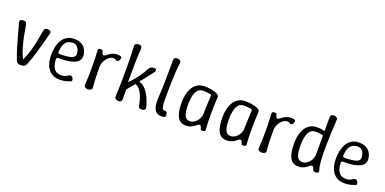

<svg xmlns="http://www.w3.org/2000/svg" viewBox="-11 -1489 4568 2277"><g transform="rotate(20 2273.5 -350.0)"><path d="M224 3Q204 3 191.5 -5.5Q179 -14 170 -36Q143 -105 120.5 -178.5Q98 -252 78.5 -325.5Q59 -399 40 -467Q36 -480 40.5 -488.5Q45 -497 55.5 -502Q66 -507 80 -507Q103 -507 113.5 -498.5Q124 -490 127 -470Q137 -410 150 -342.5Q163 -275 182 -207.5Q201 -140 230 -79Q232 -75 235 -75Q238 -75 240 -79Q269 -140 288 -207.5Q307 -275 320 -342.5Q333 -410 343 -470Q346 -490 356 -498.5Q366 -507 385 -507H386Q402 -507 413 -502.5Q424 -498 429 -489Q434 -480 430 -467Q412 -399 392.5 -325.5Q373 -252 350.5 -178.5Q328 -105 300 -36Q291 -14 276 -5.5Q261 3 224 3Z M725 7Q668 7 630 -14.5Q592 -36 570 -70.5Q548 -105 539 -145.5Q530 -186 530 -225V-250Q530 -289 539.5 -333.5Q549 -378 570.5 -417.5Q592 -457 630 -482Q668 -507 725 -507Q777 -507 810 -490.5Q843 -474 861 -449Q879 -424 886 -398Q893 -372 893 -352Q893 -316 874.5 -293Q856 -270 825.5 -257Q795 -244 758.5 -237.5Q722 -231 685.5 -229.5Q649 -228 620 -228Q610 -228 605 -222.5Q600 -217 600 -208Q601 -164 612.5 -127.5Q624 -91 651 -69.5Q678 -48 725 -48Q760 -48 785.5 -63.5Q811 -79 825 -84Q834 -87 842.5 -82.5Q851 -78 857.5 -70Q864 -62 866 -52Q871 -34 867.5 -28.5Q864 -23 860 -21Q843 -14 806.5 -3.5Q770 7 725 7ZM621 -278Q729 -279 771.5 -295.5Q814 -312 813 -350Q812 -376 803 -400.5Q794 -425 775 -441Q756 -457 725 -457Q678 -457 651 -434.5Q624 -412 612.5 -376Q601 -340 600 -298Q600 -289 605.5 -283.5Q611 -278 621 -278Z M1077 0Q1063 0 1051.5 -4.5Q1040 -9 1033.5 -17.5Q1027 -26 1028 -38Q1033 -108 1034.5 -183Q1036 -258 1034.5 -332.5Q1033 -407 1028 -477Q1027 -488 1037 -494Q1047 -500 1062 -500Q1077 -500 1082.5 -495Q1088 -490 1091 -476Q1094 -461 1101 -451.5Q1108 -442 1118 -442Q1127 -442 1139.5 -452Q1152 -462 1169 -474.5Q1186 -487 1210.5 -497Q1235 -507 1268 -507Q1276 -507 1283.5 -506.5Q1291 -506 1298 -505Q1312 -504 1319 -494Q1326 -484 1318 -462Q1315 -454 1308.5 -446.5Q1302 -439 1294.5 -436Q1287 -433 1281 -436Q1274 -441 1264 -446.5Q1254 -452 1243 -452Q1211 -452 1182.5 -429Q1154 -406 1136 -371Q1118 -336 1118 -300Q1118 -258 1118.5 -213.5Q1119 -169 1121 -124.5Q1123 -80 1128 -38Q1130 -26 1123 -17.5Q1116 -9 1104 -4.5Q1092 0 1077 0Z M1468 7Q1453 7 1441 2.5Q1429 -2 1422.5 -10.5Q1416 -19 1417 -31Q1422 -132 1423.5 -241Q1425 -350 1423.5 -459Q1422 -568 1417 -669Q1416 -682 1422.5 -690Q1429 -698 1441 -702.5Q1453 -707 1468 -707Q1488 -707 1497.5 -697.5Q1507 -688 1507 -668Q1499 -568 1498 -460Q1497 -352 1497 -252Q1497 -248 1499.5 -246.5Q1502 -245 1506 -249Q1557 -304 1599 -361Q1641 -418 1668 -473Q1676 -489 1691.5 -498Q1707 -507 1739 -507Q1748 -507 1753.5 -502.5Q1759 -498 1760 -490.5Q1761 -483 1757.5 -473.5Q1754 -464 1745 -453L1626 -301Q1621 -294 1629 -292Q1674 -278 1708.5 -236.5Q1743 -195 1767 -140.5Q1791 -86 1803 -32Q1806 -20 1800.5 -11Q1795 -2 1783.5 2.5Q1772 7 1757 7Q1735 7 1726 -1.5Q1717 -10 1714 -32Q1708 -76 1692 -121.5Q1676 -167 1651.5 -202Q1627 -237 1593 -250Q1587 -253 1583 -247L1510 -158Q1507 -155 1507 -149V-32Q1507 -12 1497.5 -2.5Q1488 7 1468 7Z M2026 2Q1981 5 1954.5 -9.5Q1928 -24 1915 -52Q1902 -80 1899 -118Q1896 -156 1899 -199Q1904 -275 1906 -354.5Q1908 -434 1908.5 -513.5Q1909 -593 1909 -668Q1909 -688 1918.5 -697.5Q1928 -707 1950 -707Q1964 -707 1975.5 -702.5Q1987 -698 1994 -690Q2001 -682 1999 -669Q1989 -594 1985 -514.5Q1981 -435 1980 -355Q1979 -275 1979 -200Q1979 -147 1983.5 -119.5Q1988 -92 1998.5 -82.5Q2009 -73 2027 -73Q2041 -74 2049 -63Q2057 -52 2057 -26Q2057 -12 2048.5 -5.5Q2040 1 2026 2Z M2317 7Q2241 7 2209 -53.5Q2177 -114 2177 -225V-250Q2177 -289 2186.5 -333.5Q2196 -378 2217.5 -417.5Q2239 -457 2277 -482Q2315 -507 2372 -507Q2419 -507 2453 -500Q2487 -493 2516 -483Q2534 -476 2546.5 -465Q2559 -454 2557 -437Q2553 -387 2551.5 -329.5Q2550 -272 2550 -215Q2550 -158 2551.5 -109Q2553 -60 2557 -26Q2558 -15 2548 -9Q2538 -3 2523 -3Q2508 -3 2502.5 -8.5Q2497 -14 2494 -27Q2491 -42 2484.5 -50Q2478 -58 2467 -58Q2458 -58 2445.5 -48Q2433 -38 2416 -25.5Q2399 -13 2374.5 -3Q2350 7 2317 7ZM2342 -58Q2374 -58 2402.5 -78.5Q2431 -99 2449 -131.5Q2467 -164 2467 -200Q2467 -236 2468.5 -273.5Q2470 -311 2472 -348.5Q2474 -386 2476 -422Q2479 -440 2460 -444Q2448 -446 2424 -449Q2400 -452 2372 -452Q2334 -452 2311 -431.5Q2288 -411 2276.5 -379Q2265 -347 2261 -312.5Q2257 -278 2257 -250V-225Q2257 -147 2275.5 -102.5Q2294 -58 2342 -58Z M2832 7Q2756 7 2724 -53.5Q2692 -114 2692 -225V-250Q2692 -289 2701.5 -333.5Q2711 -378 2732.5 -417.5Q2754 -457 2792 -482Q2830 -507 2887 -507Q2934 -507 2968 -500Q3002 -493 3031 -483Q3049 -476 3061.5 -465Q3074 -454 3072 -437Q3068 -387 3066.5 -329.5Q3065 -272 3065 -215Q3065 -158 3066.5 -109Q3068 -60 3072 -26Q3073 -15 3063 -9Q3053 -3 3038 -3Q3023 -3 3017.5 -8.5Q3012 -14 3009 -27Q3006 -42 2999.5 -50Q2993 -58 2982 -58Q2973 -58 2960.5 -48Q2948 -38 2931 -25.5Q2914 -13 2889.5 -3Q2865 7 2832 7ZM2857 -58Q2889 -58 2917.5 -78.5Q2946 -99 2964 -131.5Q2982 -164 2982 -200Q2982 -236 2983.5 -273.5Q2985 -311 2987 -348.5Q2989 -386 2991 -422Q2994 -440 2975 -444Q2963 -446 2939 -449Q2915 -452 2887 -452Q2849 -452 2826 -431.5Q2803 -411 2791.5 -379Q2780 -347 2776 -312.5Q2772 -278 2772 -250V-225Q2772 -147 2790.5 -102.5Q2809 -58 2857 -58Z M3271 0Q3257 0 3245.5 -4.5Q3234 -9 3227.5 -17.5Q3221 -26 3222 -38Q3227 -108 3228.5 -183Q3230 -258 3228.5 -332.5Q3227 -407 3222 -477Q3221 -488 3231 -494Q3241 -500 3256 -500Q3271 -500 3276.5 -495Q3282 -490 3285 -476Q3288 -461 3295 -451.5Q3302 -442 3312 -442Q3321 -442 3333.5 -452Q3346 -462 3363 -474.5Q3380 -487 3404.5 -497Q3429 -507 3462 -507Q3470 -507 3477.5 -506.5Q3485 -506 3492 -505Q3506 -504 3513 -494Q3520 -484 3512 -462Q3509 -454 3502.5 -446.5Q3496 -439 3488.5 -436Q3481 -433 3475 -436Q3468 -441 3458 -446.5Q3448 -452 3437 -452Q3405 -452 3376.5 -429Q3348 -406 3330 -371Q3312 -336 3312 -300Q3312 -258 3312.5 -213.5Q3313 -169 3315 -124.5Q3317 -80 3322 -38Q3324 -26 3317 -17.5Q3310 -9 3298 -4.5Q3286 0 3271 0Z M3736 7Q3660 7 3628 -53.5Q3596 -114 3596 -225V-250Q3596 -289 3605.5 -333.5Q3615 -378 3636.5 -417.5Q3658 -457 3696 -482Q3734 -507 3791 -507Q3820 -507 3842.5 -503.5Q3865 -500 3878 -496Q3886 -493 3886 -502V-668Q3886 -688 3895.5 -697.5Q3905 -707 3927 -707Q3941 -707 3952.5 -702.5Q3964 -698 3970.5 -690Q3977 -682 3976 -669Q3966 -493 3963 -366Q3960 -239 3966 -156.5Q3972 -74 3987 -33Q3992 -21 3984.5 -9.5Q3977 2 3955 2Q3932 2 3924 -5.5Q3916 -13 3913 -27Q3910 -42 3903.5 -50Q3897 -58 3886 -58Q3877 -58 3864.5 -48Q3852 -38 3835 -25.5Q3818 -13 3793.5 -3Q3769 7 3736 7ZM3761 -58Q3793 -58 3821.5 -78.5Q3850 -99 3868 -131.5Q3886 -164 3886 -200V-433Q3886 -440 3880 -441Q3867 -445 3843.5 -448.5Q3820 -452 3791 -452Q3753 -452 3730 -431.5Q3707 -411 3695.5 -379Q3684 -347 3680 -312.5Q3676 -278 3676 -250V-225Q3676 -147 3694.5 -102.5Q3713 -58 3761 -58Z M4319 7Q4262 7 4224 -14.5Q4186 -36 4164 -70.5Q4142 -105 4133 -145.5Q4124 -186 4124 -225V-250Q4124 -289 4133.5 -333.5Q4143 -378 4164.5 -417.5Q4186 -457 4224 -482Q4262 -507 4319 -507Q4371 -507 4404 -490.5Q4437 -474 4455 -449Q4473 -424 4480 -398Q4487 -372 4487 -352Q4487 -316 4468.5 -293Q4450 -270 4419.5 -257Q4389 -244 4352.5 -237.5Q4316 -231 4279.5 -229.5Q4243 -228 4214 -228Q4204 -228 4199 -222.5Q4194 -217 4194 -208Q4195 -164 4206.5 -127.5Q4218 -91 4245 -69.5Q4272 -48 4319 -48Q4354 -48 4379.5 -63.5Q4405 -79 4419 -84Q4428 -87 4436.5 -82.5Q4445 -78 4451.5 -70Q4458 -62 4460 -52Q4465 -34 4461.5 -28.5Q4458 -23 4454 -21Q4437 -14 4400.5 -3.5Q4364 7 4319 7ZM4215 -278Q4323 -279 4365.5 -295.5Q4408 -312 4407 -350Q4406 -376 4397 -400.5Q4388 -425 4369 -441Q4350 -457 4319 -457Q4272 -457 4245 -434.5Q4218 -412 4206.5 -376Q4195 -340 4194 -298Q4194 -289 4199.5 -283.5Q4205 -278 4215 -278Z"/></g></svg>

Font: Winky Sans Light
Style: Regular
Weight: 300
Designer: Simon Atzbach
Foundry: typofactur
Version: Version 1.205